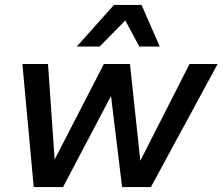

<svg xmlns="http://www.w3.org/2000/svg" viewBox="-20 -760 904 780"><path d="M117 0 71 -500H175L202 -112L402 -500H508L550 -107L750 -500H864L593 0H476L431 -370L236 0ZM292 -571 443 -740H555L629 -571H546L489 -677L385 -571Z"/></svg>

Font: Work Sans Medium
Style: Italic
Weight: 500
Italic angle: -13°
Designer: Wei Huang
Foundry: Wei Huang
Version: Version 2.012; ttfautohint (v1.8.3)